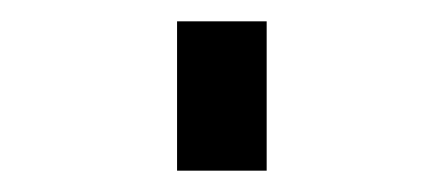

<svg xmlns="http://www.w3.org/2000/svg" viewBox="-20 60 415 180"><path d="M146 220V80H230V220Z"/></svg>

Font: Iosevka Custom Semibold
Style: Regular
Weight: 600
Designer: Belleve Invis
Foundry: Belleve Invis
Version: Version 27.0.2; ttfautohint (v1.8.4)